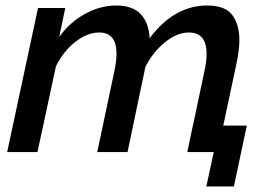

<svg xmlns="http://www.w3.org/2000/svg" viewBox="-20 -552 947 697"><path d="M118 -523H217L195 -418Q233 -471 288.5 -501.5Q344 -532 402 -532Q462 -532 491.5 -500Q521 -468 523 -413Q612 -532 732 -532Q798 -532 823.5 -497Q849 -462 849 -407Q849 -370 838 -319L770 0H660L722 -293Q730 -329 730 -356Q730 -434 666 -434Q623 -434 579.5 -399Q536 -364 508 -310L443 0H333L395 -293Q403 -331 403 -357Q403 -434 340 -434Q297 -434 253.5 -400Q210 -366 183 -311L116 0H6ZM729 125 756 0H660L680 -96H876L829 125Z"/></svg>

Font: Raleway SemiBold
Style: Italic
Weight: 600
Italic angle: -12°
Designer: Matt McInerney, Pablo Impallari, Rodrigo Fuenzalida
Foundry: Matt McInerney, Pablo Impallari, Rodrigo Fuenzalida
Version: Version 4.026